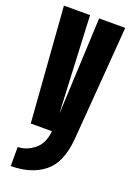

<svg xmlns="http://www.w3.org/2000/svg" viewBox="-158 -657 643 943"><g transform="rotate(20 164.0 -185.0)"><path d="M49.4 0 4.5 -600H141.1L164.5 -99.5H165.5L188.4 -600H325L278.4 0ZM28.5 229.8V130.2Q72 130.2 113.1 98.2Q154.2 66.2 160.1 -0.2L278.4 0Q267.2 125.8 200.5 177.8Q133.8 229.8 28.5 229.8Z"/></g></svg>

Font: Anybody UltraCondensed Thin
Style: Regular
Weight: 100
Width: 1
Designer: Tyler Finck
Foundry: Etcetera Type Company
Version: Version 1.110